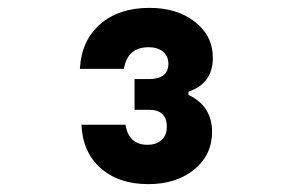

<svg xmlns="http://www.w3.org/2000/svg" viewBox="-20 -938 740 488"><path d="M519 -603Q519 -544 473.5 -507Q428 -470 357 -470Q282 -470 236 -510.5Q190 -551 187 -621H299Q307 -570 355 -570Q377 -570 390.5 -582Q404 -594 404 -616Q404 -659 358 -659H322V-737H358Q408 -737 408 -776Q408 -795 394.5 -806.5Q381 -818 358 -818Q304 -818 295 -763H183Q187 -835 234.5 -876.5Q282 -918 360 -918Q430 -918 475.5 -882.5Q521 -847 521 -791Q521 -726 459 -705V-697Q519 -668 519 -603Z"/></svg>

Font: Martian Mono SemiBold
Style: Regular
Weight: 600
Monospace: yes
Designer: Roman Shamin
Foundry: Evil Martians
Version: Version 1.000; ttfautohint (v1.8.4.7-5d5b)